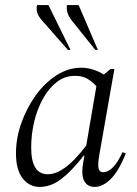

<svg xmlns="http://www.w3.org/2000/svg" viewBox="-20 -727 541 757"><path d="M136 10Q96 10 69.5 -23.5Q43 -57 43 -123Q43 -182 64 -241.5Q85 -301 120.5 -350.5Q156 -400 202.5 -430Q249 -460 300 -460Q324 -460 347.5 -452.5Q371 -445 389 -433L416 -455H431L372 -119Q365 -79 368.5 -63.5Q372 -48 386 -48Q427 -48 463 -127L476 -122Q448 -52 416.5 -21Q385 10 353 10Q324 10 311.5 -14.5Q299 -39 309 -92L313 -113H310Q263 -53 222 -21.5Q181 10 136 10ZM103 -145Q103 -40 168 -40Q195 -40 222 -56.5Q249 -73 273.5 -98.5Q298 -124 320 -153L360 -387Q343 -406 323.5 -417Q304 -428 275 -428Q236 -428 204.5 -404Q173 -380 150 -339Q127 -298 115 -248Q103 -198 103 -145ZM356 -530 263 -646Q249 -665 245.5 -678.5Q242 -692 244 -707H290L366 -530ZM248 -530 146 -646Q130 -664 126.5 -678.5Q123 -693 126 -707H171L258 -530Z"/></svg>

Font: Spectral Light
Style: Italic
Weight: 300
Italic angle: -10°
Designer: Jean-Baptiste Levee
Foundry: Production Type
Version: Version 2.001